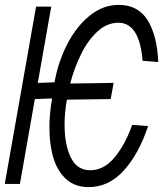

<svg xmlns="http://www.w3.org/2000/svg" viewBox="-28 -752 668 785"><path d="M174 -230Q174 -286.5 185 -349.5L114.5 -347L53.5 0H-8.5L119.5 -725H181.5L126.5 -413L195 -415.5Q209.5 -498.5 246.8 -571Q284 -643.5 338.5 -687.8Q393 -732 457 -732Q537 -732 575.8 -669Q614.5 -606 619 -498.5L555 -503.5Q542.5 -659 456 -659Q409.5 -659 370.5 -623.2Q331.5 -587.5 303.8 -531.2Q276 -475 259 -410.5L436.5 -413L424.5 -347L245.5 -344.5Q236 -292.5 236 -242Q236 -161.5 261.2 -108.8Q286.5 -56 341 -56Q397 -56 440.5 -108.5Q484 -161 512.5 -241.5L577.5 -236.5Q540 -123.5 478.5 -55.2Q417 13 334.5 13Q279 13 243 -19.2Q207 -51.5 190.5 -106Q174 -160.5 174 -230Z"/></svg>

Font: JuliaMono Light
Style: Italic
Weight: 300
Italic angle: -9°
Monospace: yes
Designer: cormullion
Foundry: corm
Version: Version 0.054; ttfautohint (v1.8.4)